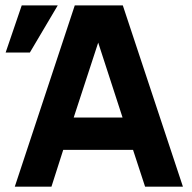

<svg xmlns="http://www.w3.org/2000/svg" viewBox="-20 -696 715 716"><path d="M35.2 0 258.8 -675.8H438L662.1 0H521L476.1 -137.2H215.8L171.9 0ZM254.9 -257.8H437L346.2 -537.1ZM195.3 -675.8 91.3 -500H1L61 -675.8Z"/></svg>

Font: Clear Sans
Style: Bold
Weight: 700
Foundry: Intel Corporation
Version: Version 1.00